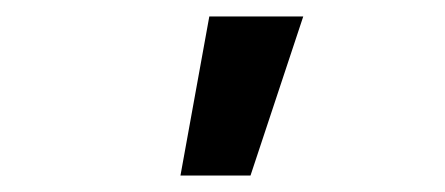

<svg xmlns="http://www.w3.org/2000/svg" viewBox="-20 -776 540 233"><path d="M234 -756H348L284 -563H199Z"/></svg>

Font: D2Coding ligature
Style: Bold
Weight: 700
Monospace: yes
Designer: Yong-Rak Park; Jeong-Hwan Yoon; Sang-Min Lee;
Foundry: NHN Corporation
Version: Version 1.3.2; Build 20180524